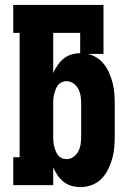

<svg xmlns="http://www.w3.org/2000/svg" viewBox="-20 -755 540 783"><path d="M309 8Q290 8 272 3Q254 -2 239.5 -13.5Q225 -25 214.5 -40.5Q204 -56 197 -73V0H34V-114H60V-621H34V-735H402V-535H338Q358 -531 376 -519Q394 -507 406.5 -490Q419 -473 427 -453.5Q435 -434 440 -413.5Q445 -393 446.5 -372Q448 -351 448 -330V-200Q448 -177 446 -153.5Q444 -130 437.5 -107.5Q431 -85 420.5 -63.5Q410 -42 393.5 -25.5Q377 -9 354.5 -0.5Q332 8 309 8ZM197 -457Q204 -473 214.5 -488.5Q225 -504 239 -515.5Q253 -527 271 -532.5Q289 -538 307 -538V-621H197ZM251 -106Q267 -106 280 -115.5Q293 -125 300 -139Q307 -153 309 -168.5Q311 -184 311 -200V-330Q311 -346 309 -361.5Q307 -377 300 -391Q293 -405 280 -414.5Q267 -424 251 -424Q241 -424 231.5 -419.5Q222 -415 216 -407Q210 -399 206.5 -389.5Q203 -380 200.5 -370Q198 -360 197.5 -350Q197 -340 197 -330V-200Q197 -190 197.5 -180Q198 -170 200.5 -160Q203 -150 206.5 -140.5Q210 -131 216 -123Q222 -115 231.5 -110.5Q241 -106 251 -106Z"/></svg>

Font: Iosevka Slab Heavy
Style: Regular
Weight: 900
Monospace: yes
Designer: Belleve Invis
Foundry: Belleve Invis
Version: Version 11.1.0; ttfautohint (v1.8.3)